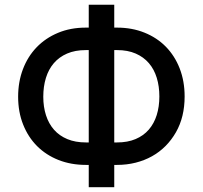

<svg xmlns="http://www.w3.org/2000/svg" viewBox="-20 -760 855 810"><path d="M342.3 -643.5H354.4V-740.1H462V-643.5H473.4Q536.9 -643.5 589.5 -622.3Q642 -601.2 679.7 -562.9Q717.3 -524.5 738.1 -471.1Q758.9 -417.6 758.9 -353Q758.9 -266.3 722.3 -202.1Q703.8 -169.7 678.3 -144Q652.7 -118.3 621.1 -100.7Q589.5 -83.1 552.2 -73.7Q514.9 -64.3 473.4 -64.3H462V29.8H354.4V-64.3H342.3Q279.5 -64.3 226.9 -85Q174.4 -105.8 136.5 -143.6Q98.7 -181.5 77.6 -234.6Q56.5 -287.6 56.5 -351.9Q56.5 -414.8 76.7 -468Q96.9 -521.3 134.4 -560.4Q171.9 -599.4 224.6 -621.4Q277.3 -643.5 342.3 -643.5ZM342.3 -159.1H354.4V-548.7H342.3Q296.9 -548.7 263.1 -534.1Q229.4 -519.5 207 -493.4Q184.7 -467.3 173.7 -431.3Q162.6 -395.2 162.6 -351.9Q162.6 -309.3 174 -273.8Q185.4 -238.3 207.9 -212.7Q230.5 -187.1 264.2 -173.1Q297.9 -159.1 342.3 -159.1ZM473.7 -159.1Q518.5 -159.1 552 -173.3Q585.6 -187.5 607.8 -213.2Q630 -239 641.2 -274.7Q652.3 -310.4 652.3 -353Q652.3 -396 641.3 -431.8Q630.3 -467.7 608.1 -493.6Q585.9 -519.5 552.4 -534.1Q518.8 -548.7 473.7 -548.7H462V-159.1Z"/></svg>

Font: Inter P Medium
Style: Regular
Weight: 500
Designer: Rasmus Andersson
Foundry: rsms
Version: Version 3.018;git-588b23468